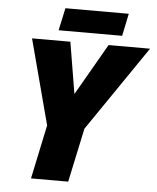

<svg xmlns="http://www.w3.org/2000/svg" viewBox="-59 -932 804 982"><g transform="rotate(5 343.0 -441.0)"><path d="M137.2 0 195.8 -276.9 80.1 -713.9H276.9L320.8 -449.2L473.1 -713.9H686L387.2 -276.9L328.1 0ZM211.9 -767.1 236.8 -882.3H562L538.1 -767.1Z"/></g></svg>

Font: Open Sans ExtraBold
Style: Italic
Weight: 800
Italic angle: -12°
Designer: Monotype Design Team
Foundry: Monotype Imaging Inc.
Version: Version 3.000; ttfautohint (v1.8.4)